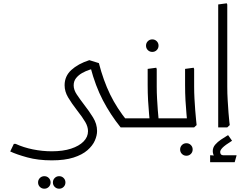

<svg xmlns="http://www.w3.org/2000/svg" viewBox="-20 -773 1489 1165"><path d="M249 372Q233 372 222 361Q211 350 211 334Q211 318 222 307Q233 296 249 296Q265 296 276 307Q287 318 287 334Q287 350 276 361Q265 372 249 372ZM339 372Q323 372 312 361Q301 350 301 334Q301 318 312 307Q323 296 339 296Q355 296 366 307Q377 318 377 334Q377 350 366 361Q355 372 339 372Z M294 200Q211 200 145.5 182Q80 164 42 146L64 100H75Q123 122 180 133.5Q237 145 294 145Q362 145 411 129Q460 113 487 85.5Q514 58 514 23Q514 -4 497.5 -32.5Q481 -61 448 -103Q414 -147 393 -182.5Q372 -218 372 -256Q372 -311 413 -348.5Q454 -386 522 -408L580 -390Q607 -285 648 -200.5Q689 -116 755 -35L712 0Q650 -77 604.5 -164Q559 -251 529 -365L549 -358Q540 -355 520 -348.5Q500 -342 478.5 -330Q457 -318 442 -299.5Q427 -281 427 -255Q427 -228 446 -199.5Q465 -171 491 -137Q520 -100 544.5 -60.5Q569 -21 569 22Q569 49 555.5 80Q542 111 510.5 138.5Q479 166 426 183Q373 200 294 200ZM712 0V-55H790V0ZM790 0V-55Q802 -55 806 -47.5Q810 -40 810 -28Q810 -16 806 -8Q802 0 790 0Z M904 -458Q888 -458 877 -469Q866 -480 866 -496Q866 -512 877 -523Q888 -534 904 -534Q920 -534 931 -523Q942 -512 942 -496Q942 -480 931 -469Q920 -458 904 -458Z M910 0V-55H1017V0ZM1017 0V-55Q1029 -55 1033 -47.5Q1037 -40 1037 -28Q1037 -16 1033 -8Q1029 0 1017 0ZM889 0V-32Q888 -46 884.5 -81.5Q881 -117 878.5 -163Q876 -209 876 -257V-355L928 -362L931 -354V-247Q931 -211 933 -174.5Q935 -138 937.5 -105Q940 -72 942.5 -48.5Q945 -25 946 -14L931 0ZM790 0V-55H896V0ZM790 0Q779 0 774.5 -8.5Q770 -17 770 -28Q770 -40 774.5 -47.5Q779 -55 790 -55Z M1111 172Q1095 172 1084 161Q1073 150 1073 134Q1073 118 1084 107Q1095 96 1111 96Q1127 96 1138 107Q1149 118 1149 134Q1149 150 1138 161Q1127 172 1111 172Z M1116 0V-32Q1115 -46 1111.5 -81.5Q1108 -117 1105.5 -163Q1103 -209 1103 -257V-355L1155 -362L1158 -354V-247Q1158 -211 1160 -174.5Q1162 -138 1164.5 -105Q1167 -72 1169.5 -48.5Q1172 -25 1173 -14L1158 0ZM1017 0V-55H1123V0ZM1017 0Q1006 0 1001.5 -8.5Q997 -17 997 -28Q997 -40 1001.5 -47.5Q1006 -55 1017 -55Z M1285 184Q1271 164 1271 144Q1271 122 1285.5 105Q1300 88 1321 74Q1342 60 1362 48H1365L1388 81Q1345 108 1330.5 123Q1316 138 1316 149Q1316 158 1320.5 163.5Q1325 169 1334 169ZM1255 211V169H1258Q1269 169 1277.5 170.5Q1286 172 1286 172L1300 169H1415V172L1404 211Z M1304 0V-746L1356 -753L1359 -745V-247Q1359 -206 1361.5 -165Q1364 -124 1366.5 -89.5Q1369 -55 1371.5 -34.5Q1374 -14 1374 -14L1359 0Z"/></svg>

Font: Fustat Light
Style: Regular
Weight: 300
Designer: Mohamed Gaber, Khaled Hosny, Laura Garcia Mut
Foundry: Kief Type Foundry, Alif Type Foundry, Hard Type Foundry
Version: Version 1.007